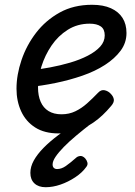

<svg xmlns="http://www.w3.org/2000/svg" viewBox="-20 -539 566 803"><path d="M225 19Q166 19 127 -6Q88 -31 68.5 -73.5Q49 -116 49 -168Q49 -226 70 -288Q91 -350 131 -402Q171 -454 229.5 -486.5Q288 -519 365 -519Q412 -519 444 -504.5Q476 -490 492.5 -464Q509 -438 509 -401Q509 -360 484.5 -327Q460 -294 419 -267.5Q378 -241 324.5 -222.5Q271 -204 212.5 -192Q154 -180 95 -174L107 -245Q146 -249 189 -257Q232 -265 273 -277Q314 -289 347 -306Q380 -323 399 -344Q418 -365 418 -391Q418 -417 401.5 -428.5Q385 -440 355 -440Q304 -440 263.5 -414.5Q223 -389 195.5 -348.5Q168 -308 153.5 -261.5Q139 -215 139 -173Q139 -139 150 -113.5Q161 -88 183 -74.5Q205 -61 237 -61Q269 -61 295 -73.5Q321 -86 344 -106.5Q367 -127 390 -151Q403 -165 418 -161.5Q433 -158 443 -147Q454 -136 456 -123.5Q458 -111 445 -96Q409 -53 372 -27.5Q335 -2 298.5 8.5Q262 19 225 19ZM171 244Q141 244 124 228Q107 212 107 184Q107 158 121.5 132Q136 106 162 79.5Q188 53 224 26Q260 -1 303 -32L365 -31V-25Q330 2 299.5 27.5Q269 53 247 75.5Q225 98 212.5 116.5Q200 135 200 149Q200 158 205 163Q210 168 219 168Q237 168 255 155.5Q273 143 298 121Q304 115 314.5 113.5Q325 112 336 123Q343 131 345.5 140.5Q348 150 341 159Q324 183 294.5 202.5Q265 222 233 233Q201 244 171 244Z"/></svg>

Font: Playwrite DE LA
Style: Regular
Weight: 400
Designer: Veronika Burian, José Scaglione
Foundry: TypeTogether
Version: Version 1.002